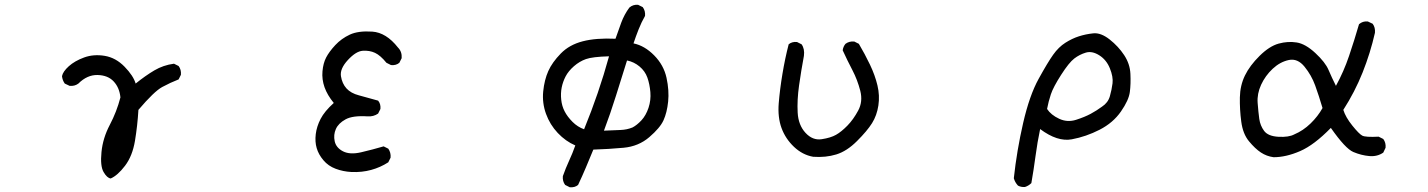

<svg xmlns="http://www.w3.org/2000/svg" viewBox="-20 -661 6040 812"><path d="M448.2 93.8Q432.6 91.8 418 66.4Q403.3 41 409.2 -18.1Q415 -77.1 444.3 -132.8Q473.6 -188.5 489.3 -249Q485.4 -290 460.9 -316.4Q436.5 -342.8 392.6 -343.8Q348.6 -344.7 311.5 -307.6Q295.9 -295.9 274.4 -297.9L253.9 -307.6Q244.1 -321.3 242.2 -338.9Q246.1 -358.4 271 -380.9Q295.9 -403.3 335.9 -418Q376 -432.6 422.9 -424.8Q469.7 -417 506.8 -378.9Q543.9 -340.8 553.7 -307.6Q594.7 -340.8 632.8 -363.3Q670.9 -385.7 715.8 -391.6L735.4 -381.8Q747.1 -366.2 745.1 -344.7L735.4 -325.2Q700.2 -311.5 666 -293Q631.8 -274.4 565.4 -196.3Q561.5 -129.9 550.8 -65.4Q540 -1 508.8 40Q477.5 81.1 448.2 93.8Z M1465.8 66.4Q1430.7 64.5 1399.4 52.7Q1368.2 41 1347.7 16.6Q1327.1 -7.8 1319.3 -34.7Q1311.5 -61.5 1315.4 -93.8Q1319.3 -126 1335.9 -158.2Q1352.5 -190.4 1391.6 -225.6Q1364.3 -258.8 1352.5 -292Q1340.8 -325.2 1343.8 -359.4Q1346.7 -393.6 1359.4 -418Q1372.1 -442.4 1397.9 -470.2Q1423.8 -498 1459.5 -514.6Q1495.1 -531.2 1554.2 -527.3Q1613.3 -523.4 1663.1 -460Q1680.7 -442.4 1678.7 -415L1668.9 -395.5Q1655.3 -383.8 1633.8 -385.7L1614.3 -395.5Q1588.9 -426.8 1565.9 -437.5Q1543 -448.2 1514.2 -446.3Q1485.4 -444.3 1451.2 -407.2Q1417 -370.1 1421.9 -338.9Q1426.8 -307.6 1445.3 -287.1Q1463.9 -266.6 1498 -257.8Q1532.2 -249 1579.1 -235.4Q1590.8 -221.7 1588.9 -200.2L1579.1 -180.7Q1559.6 -167 1534.2 -168.9Q1471.7 -172.9 1441.4 -156.2Q1411.1 -139.6 1400.4 -115.2Q1389.6 -90.8 1395.5 -63.5Q1401.4 -36.1 1430.7 -21Q1460 -5.9 1507.8 -17.1Q1555.7 -28.3 1602.5 -42L1622.1 -32.2Q1633.8 -15.6 1631.8 5.9L1622.1 25.4Q1588.9 46.9 1549.8 57.6Q1510.7 68.4 1465.8 66.4Z M2389.6 130.9 2370.1 121.1Q2358.4 105.5 2360.4 84Q2372.1 50.8 2386.7 19Q2401.4 -12.7 2413.1 -45.9Q2372.1 -63.5 2338.9 -98.6Q2305.7 -133.8 2289.1 -179.7Q2272.5 -225.6 2277.3 -274.4Q2282.2 -323.2 2298.8 -360.4Q2315.4 -397.5 2351.6 -434.6Q2387.7 -471.7 2444.3 -486.3Q2501 -501 2583 -497.1Q2594.7 -531.2 2607.4 -565.4Q2620.1 -599.6 2641.6 -628.9Q2657.2 -642.6 2678.7 -640.6L2698.2 -630.9Q2710 -615.2 2708 -593.8Q2692.4 -566.4 2680.7 -536.6Q2668.9 -506.8 2659.2 -477.5Q2706.1 -467.8 2746.6 -426.8Q2787.1 -385.7 2798.8 -332Q2810.5 -278.3 2805.7 -231.4Q2800.8 -184.6 2786.1 -152.3Q2771.5 -120.1 2726.1 -81.1Q2680.7 -42 2617.2 -36.1Q2553.7 -30.3 2489.3 -28.3Q2473.6 9.8 2458 46.9Q2442.4 84 2424.8 121.1Q2411.1 132.8 2389.6 130.9ZM2450.2 -114.3Q2481.4 -190.4 2507.8 -267.6Q2534.2 -344.7 2555.7 -422.9Q2485.4 -420.9 2458 -411.1Q2430.7 -401.4 2407.2 -380.9Q2383.8 -360.4 2372.1 -337.9Q2360.4 -315.4 2355.5 -291Q2350.6 -266.6 2353.5 -239.3Q2356.4 -211.9 2368.2 -189.5Q2379.9 -167 2401.4 -145.5Q2422.9 -124 2450.2 -114.3ZM2655.3 -122.1Q2673.8 -131.8 2692.9 -152.3Q2711.9 -172.9 2722.7 -205.1Q2733.4 -237.3 2730.5 -271.5Q2727.5 -305.7 2717.8 -333Q2708 -360.4 2684.6 -379.9Q2661.1 -399.4 2631.8 -405.3Q2608.4 -331.1 2585 -255.9Q2561.5 -180.7 2534.2 -108.4Q2577.1 -110.4 2604.5 -111.3Q2631.8 -112.3 2655.3 -122.1Z M3418.9 2Q3374 -5.9 3337.9 -40Q3301.8 -74.2 3285.2 -119.6Q3268.6 -165 3273.4 -224.6Q3278.3 -284.2 3289.1 -348.6Q3299.8 -413.1 3315.4 -473.6Q3329.1 -485.4 3350.6 -483.4L3370.1 -473.6Q3383.8 -454.1 3379.9 -424.8Q3368.2 -362.3 3359.4 -299.8Q3350.6 -237.3 3353.5 -184.6Q3356.4 -131.8 3386.7 -99.1Q3417 -66.4 3455.1 -72.3Q3493.2 -78.1 3515.6 -90.8Q3538.1 -103.5 3563.5 -129.4Q3588.9 -155.3 3609.4 -193.4Q3629.9 -231.4 3618.2 -277.3Q3606.4 -323.2 3585 -364.3Q3563.5 -405.3 3543.9 -448.2Q3545.9 -463.9 3555.7 -475.6Q3571.3 -487.3 3592.8 -485.4L3612.3 -475.6Q3637.7 -432.6 3659.2 -387.7Q3680.7 -342.8 3690.9 -299.8Q3701.2 -256.8 3694.8 -214.8Q3688.5 -172.9 3668 -140.1Q3647.5 -107.4 3604.5 -64.5Q3561.5 -21.5 3516.6 -7.8Q3471.7 5.9 3418.9 2Z M4314.5 129.9Q4297.9 130.9 4285.2 124Q4272.5 110.4 4267.6 92.8Q4280.3 -24.4 4307.1 -141.1Q4334 -257.8 4372.6 -327.6Q4411.1 -397.5 4434.1 -429.7Q4457 -461.9 4485.4 -480Q4513.7 -498 4542.5 -507.3Q4571.3 -516.6 4603.5 -520Q4635.7 -523.4 4672.9 -494.1Q4710 -464.8 4734.4 -427.7Q4758.8 -390.6 4760.7 -348.6Q4762.7 -306.6 4758.3 -272Q4753.9 -237.3 4720.7 -189.5Q4687.5 -141.6 4630.4 -112.3Q4573.2 -83 4512.7 -71.8Q4452.1 -60.5 4378.9 -115.2Q4367.2 -59.6 4359.4 -1Q4351.6 57.6 4341.8 113.3Q4330.1 125 4314.5 129.9ZM4640.6 -210Q4666 -226.6 4673.8 -253.9Q4681.6 -281.2 4685.1 -308.6Q4688.5 -335.9 4673.8 -372.1Q4659.2 -408.2 4628.9 -427.2Q4598.6 -446.3 4572.3 -438.5Q4545.9 -430.7 4523.4 -413.6Q4501 -396.5 4467.8 -344.7Q4434.6 -293 4424.3 -262.2Q4414.1 -231.4 4408.2 -200.2Q4424.8 -174.8 4459.5 -158.7Q4494.1 -142.6 4530.8 -154.3Q4567.4 -166 4592.8 -179.7Q4618.2 -193.4 4640.6 -210Z M5366.2 3.9Q5336.9 0 5312.5 -16.1Q5288.1 -32.2 5262.2 -63.5Q5236.3 -94.7 5229.5 -146.5Q5222.7 -198.2 5223.6 -249Q5224.6 -299.8 5245.1 -341.8Q5265.6 -383.8 5307.1 -424.8Q5348.6 -465.8 5387.7 -476.6Q5426.8 -487.3 5463.9 -481.4Q5501 -475.6 5543 -436.5Q5585 -397.5 5598.6 -365.2Q5612.3 -333 5629.9 -297.9Q5663.1 -358.4 5685.5 -424.8Q5708 -491.2 5727.5 -558.6Q5743.2 -572.3 5764.6 -570.3L5785.2 -560.5Q5796.9 -544.9 5794.9 -522.5Q5775.4 -436.5 5742.7 -354.5Q5710 -272.5 5661.1 -196.3Q5670.9 -165 5699.2 -129.9Q5727.5 -94.7 5741.2 -87.4Q5754.9 -80.1 5810.5 -83L5830.1 -73.2Q5841.8 -57.6 5839.8 -36.1L5830.1 -15.6Q5804.7 2 5771 -1Q5737.3 -3.9 5703.6 -18.1Q5669.9 -32.2 5608.4 -120.1Q5538.1 -47.9 5478.5 -22Q5418.9 3.9 5366.2 3.9ZM5454.1 -92.8Q5491.2 -108.4 5522.5 -138.7Q5553.7 -168.9 5573.2 -204.1Q5557.6 -256.8 5542 -299.8Q5526.4 -342.8 5497.1 -378.9Q5467.8 -415 5430.7 -407.2Q5393.6 -399.4 5362.3 -370.1Q5331.1 -340.8 5313.5 -302.7Q5295.9 -264.6 5298.8 -225.6Q5301.8 -186.5 5305.7 -158.2Q5309.6 -129.9 5326.2 -107.4Q5342.8 -85 5386.7 -82.5Q5430.7 -80.1 5454.1 -92.8Z"/></svg>

Font: JasonHandwriting2
Style: Regular
Weight: 400
Version: Version 1.05.10